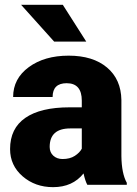

<svg xmlns="http://www.w3.org/2000/svg" viewBox="-20 -770 571 800"><path d="M343.8 0Q335 -16.1 328.1 -47.4Q282.7 9.8 201.2 9.8Q126.5 9.8 74.2 -35.4Q22 -80.6 22 -148.9Q22 -234.9 85.4 -278.8Q148.9 -322.8 270 -322.8H320.8V-350.6Q320.8 -423.3 257.8 -423.3Q199.2 -423.3 199.2 -365.7H34.7Q34.7 -442.4 99.9 -490.2Q165 -538.1 266.1 -538.1Q367.2 -538.1 425.8 -488.8Q484.4 -439.5 485.8 -353.5V-119.6Q486.8 -46.9 508.3 -8.3V0ZM240.7 -107.4Q271.5 -107.4 291.7 -120.6Q312 -133.8 320.8 -150.4V-234.9H272.9Q187 -234.9 187 -157.7Q187 -135.3 202.1 -121.3Q217.3 -107.4 240.7 -107.4ZM339.4 -596.7H205.6L67.9 -750H241.7Z"/></svg>

Font: Roboto
Style: Regular
Weight: 900
Designer: Google
Version: Version 2.001171; 2014